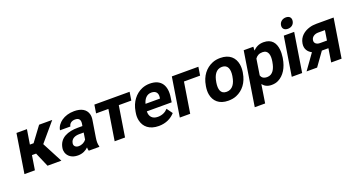

<svg xmlns="http://www.w3.org/2000/svg" viewBox="-53 -1492 4529 2448"><g transform="rotate(-20 2211.5 -267.5)"><path d="M36 0H178L209 -195H265L349 0H537L392 -277L605 -528H427L280 -330H230L262 -528H120Z M605 -148C601 -125 603 -104 609 -85C627 -30 679 10 760 10C822 10 869 -14 902 -47C902 -28 904 -13 909 0H1052L1053 -8C1043 -41 1043 -79 1051 -128L1087 -352C1092 -383 1091 -410 1084 -433C1064 -501 1002 -538 904 -538C835 -538 776 -519 732 -488C696 -462 661 -423 653 -370H794C801 -412 836 -434 880 -434C933 -434 953 -404 945 -353L940 -323H877C743 -323 626 -279 605 -148ZM748 -159C757 -218 808 -240 869 -240H927L913 -149C892 -120 854 -98 809 -98C770 -98 742 -122 748 -159Z M1159 -415H1326L1260 0H1401L1467 -415H1637L1655 -528H1177Z M1637 -246C1631 -211 1632 -177 1639 -146C1659 -54 1731 10 1858 10C1956 10 2029 -29 2079 -85L2023 -163C1990 -127 1945 -104 1886 -104C1810 -104 1773 -150 1776 -218H2113L2122 -278C2147 -434 2086 -538 1930 -538C1892 -538 1857 -531 1825 -518C1731 -479 1660 -390 1640 -265ZM1793 -314C1809 -373 1845 -424 1911 -424C1972 -424 2001 -387 1991 -326L1989 -314Z M2144 0H2285L2351 -414H2570L2588 -528H2228Z M2593 -259C2587 -220 2586 -185 2592 -152C2609 -58 2676 10 2801 10C2841 10 2879 4 2912 -10C3006 -49 3074 -134 3094 -259L3096 -269C3102 -308 3102 -343 3096 -376C3079 -470 3012 -538 2887 -538C2847 -538 2811 -532 2778 -518C2684 -479 2615 -394 2595 -269ZM2734 -259 2736 -269C2749 -351 2787 -424 2869 -424C2951 -424 2968 -352 2955 -269L2953 -259C2940 -176 2901 -104 2819 -104C2735 -104 2721 -175 2734 -259Z M3087 203H3228L3267 -46C3292 -14 3328 10 3388 10C3421 10 3453 4 3480 -10C3562 -51 3617 -141 3636 -259L3638 -270C3644 -310 3645 -347 3641 -380C3631 -469 3585 -538 3474 -538C3410 -538 3367 -513 3331 -477L3334 -528H3203ZM3285 -156 3319 -373C3341 -404 3371 -423 3419 -423C3498 -423 3510 -349 3497 -270L3495 -259C3482 -180 3448 -104 3369 -104C3321 -104 3296 -124 3285 -156Z M3759 -665C3752 -619 3781 -592 3827 -592C3874 -592 3910 -619 3917 -665C3924 -711 3897 -738 3850 -738C3804 -738 3766 -709 3759 -665ZM3663 0H3804L3888 -528H3747Z M3864 0H4007L4138 -183H4227L4198 0H4339L4423 -528H4190C4155 -528 4123 -524 4094 -515C4020 -493 3951 -442 3937 -352C3925 -279 3962 -232 4012 -207ZM4077 -347C4084 -391 4126 -415 4172 -415H4264L4243 -281H4148C4104 -281 4070 -305 4077 -347Z"/></g></svg>

Font: Asimov Pro
Style: BdObl
Weight: 700
Designer: Google
Version: Version 2.000980; 2014